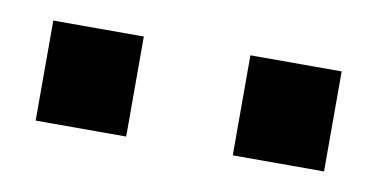

<svg xmlns="http://www.w3.org/2000/svg" viewBox="-32 -709 508 259"><g transform="rotate(10 222.5 -579.5)"><path d="M25 -648H149V-511H25ZM295 -648H420V-511H295Z"/></g></svg>

Font: Pridi
Style: Bold
Weight: 700
Designer: Katatrad Team
Foundry: CadsonDemak
Version: Version 1.001